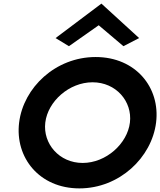

<svg xmlns="http://www.w3.org/2000/svg" viewBox="-20 -1031 888 1064"><path d="M288 -820 362 -775 527 -891 664 -775 751 -820 542 -1011ZM231 -352C245 -469 363 -575 493 -575C623 -575 714 -469 700 -352C686 -235 568 -128 438 -128C308 -128 217 -235 231 -352ZM86 -352C62 -158 198 13 420 13C642 13 821 -158 845 -352C869 -546 732 -715 510 -715C288 -715 110 -546 86 -352Z"/></svg>

Font: Bluebird
Style: ExtObl
Weight: 400
Designer: Jasper
Foundry: Cannot Into Space Fonts
Version: Version 0.98